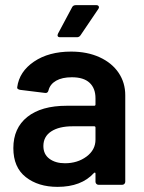

<svg xmlns="http://www.w3.org/2000/svg" viewBox="-20 -720 562 748"><path d="M468 -349V-12Q468 -7 464.5 -3.5Q461 0 456 0H364Q359 0 355.5 -3.5Q352 -7 352 -12V-44Q352 -47 350 -47.5Q348 -48 346 -46Q297 8 204 8Q129 8 80.5 -30Q32 -68 32 -143Q32 -221 86.5 -264.5Q141 -308 240 -308H347Q352 -308 352 -313V-337Q352 -376 329 -397.5Q306 -419 260 -419Q222 -419 198.5 -405.5Q175 -392 169 -368Q166 -356 155 -358L58 -370Q53 -371 49.5 -373.5Q46 -376 47 -380Q55 -441 112.5 -480Q170 -519 257 -519Q320 -519 368 -497Q416 -475 442 -436.5Q468 -398 468 -349ZM352 -176V-223Q352 -228 347 -228H263Q210 -228 179.5 -208Q149 -188 149 -151Q149 -119 172.5 -101.5Q196 -84 233 -84Q282 -84 317 -110Q352 -136 352 -176ZM206 -589 261 -692Q265 -700 276 -700H355Q362 -700 364.5 -695.5Q367 -691 363 -685L294 -583Q289 -575 280 -575H214Q207 -575 205 -579Q203 -583 206 -589Z"/></svg>

Font: Amber EN SemiBold
Style: Regular
Weight: 600
Designer: Jeremy Tribby
Foundry: Tribby Type
Version: Version 1.408 November 24, 2021